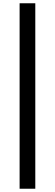

<svg xmlns="http://www.w3.org/2000/svg" viewBox="-20 -871 336 1175"><path d="M100 284V-851H196V284Z"/></svg>

Font: Noto Sans TC Thin
Style: Bold
Weight: 700
Version: Version 2.004-H2;hotconv 1.0.118;makeotfexe 2.5.65603